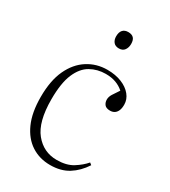

<svg xmlns="http://www.w3.org/2000/svg" viewBox="-182 -818 817 922"><g transform="rotate(30 226.0 -356.5)"><path d="M246 14Q187 14 141.5 -15.5Q96 -45 70 -103Q44 -161 44 -247Q44 -338 72 -398Q100 -458 148.5 -489Q197 -520 257 -520Q302 -520 336.5 -506Q371 -492 390.5 -468Q410 -444 410 -415Q410 -394 404 -381Q398 -368 388 -362Q378 -356 365 -356Q343 -356 334 -367.5Q325 -379 325 -395Q325 -410 334.5 -425.5Q344 -441 360 -464Q341 -481 316.5 -490Q292 -499 260 -499Q214 -499 176 -477.5Q138 -456 116 -404.5Q94 -353 94 -263Q94 -138 141 -80.5Q188 -23 261 -23Q315 -23 350 -45Q385 -67 407 -93L418 -84Q388 -38 346.5 -12Q305 14 246 14ZM252 -636Q232 -636 222 -648.5Q212 -661 212 -680Q212 -703 222.5 -715Q233 -727 253 -727Q273 -727 283 -716.5Q293 -706 293 -684Q293 -664 283 -650Q273 -636 252 -636Z"/></g></svg>

Font: Literata 60pt ExtraLight
Style: Regular
Weight: 250
Designer: Latin by Veronika Burian and Jose Scaglione. Greek by Irene Vlachou. Cyrillic by Vera Evstafieva.
Foundry: TypeTogether
Version: Version 3.103;gftools[0.9.29]